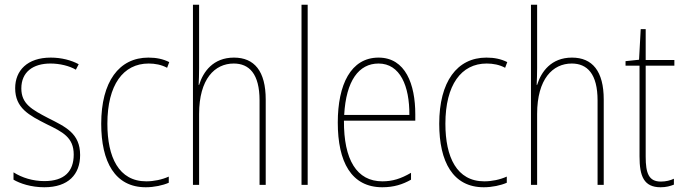

<svg xmlns="http://www.w3.org/2000/svg" viewBox="-20 -780 2883 810"><path d="M318 -126C318 -218 256 -245 183 -282C114 -318 70 -342 70 -407C70 -476 119 -512 193 -512C232 -512 273 -502 300 -486L312 -509C281 -526 239 -537 194 -537C95 -537 44 -482 44 -408C44 -324 102 -294 177 -256C245 -223 291 -200 291 -128C291 -57 252 -16 167 -16C119 -16 73 -30 37 -53V-22C64 -6 111 10 167 10C268 10 318 -44 318 -126Z M595 10C630 10 667 2 692 -9V-35C663 -22 629 -15 597 -15C481 -15 433 -117 433 -258C433 -422 500 -512 607 -512C634 -512 661 -507 685 -494L694 -518C668 -531 640 -537 606 -537C482 -537 407 -435 407 -258C407 -97 465 10 595 10Z M820 -493V-760H794V0H820V-299C820 -447 886 -512 966 -512C1031 -512 1075 -469 1075 -356V0H1101V-360C1101 -480 1053 -537 967 -537C879 -537 837 -477 820 -422H818C819 -446 820 -463 820 -493Z M1278 0V-760H1252V0Z M1577 -537C1460 -537 1405 -423 1405 -263C1405 -97 1462 10 1593 10C1641 10 1679 -2 1714 -22V-51C1671 -26 1636 -15 1593 -15C1485 -15 1430 -106 1431 -271H1732V-298C1732 -424 1691 -537 1577 -537ZM1577 -512C1668 -512 1708 -417 1707 -295H1432C1440 -440 1494 -512 1577 -512Z M2021 10C2056 10 2093 2 2118 -9V-35C2089 -22 2055 -15 2023 -15C1907 -15 1859 -117 1859 -258C1859 -422 1926 -512 2033 -512C2060 -512 2087 -507 2111 -494L2120 -518C2094 -531 2066 -537 2032 -537C1908 -537 1833 -435 1833 -258C1833 -97 1891 10 2021 10Z M2246 -493V-760H2220V0H2246V-299C2246 -447 2312 -512 2392 -512C2457 -512 2501 -469 2501 -356V0H2527V-360C2527 -480 2479 -537 2393 -537C2305 -537 2263 -477 2246 -422H2244C2245 -446 2246 -463 2246 -493Z M2768 -14C2717 -14 2704 -49 2704 -119V-503H2825V-527H2704V-657H2683L2676 -528L2619 -522V-503H2678V-120C2678 -37 2696 10 2767 10C2791 10 2807 5 2823 -1V-26C2809 -19 2789 -14 2768 -14Z"/></svg>

Font: Noto Sans Gurmukhi Condensed Thin
Style: Regular
Weight: 100
Width: 3
Designer: Jelle Bosma - Monotype Design Team
Foundry: Monotype Imaging Inc.
Version: Version 2.004